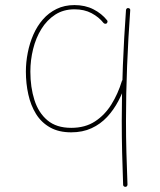

<svg xmlns="http://www.w3.org/2000/svg" viewBox="-20 -517 627 753"><path d="M398.4 -425.3Q400.9 -427.7 401.6 -431.4Q402.3 -435.1 399.9 -437.5Q378.9 -463.9 346.4 -480.5Q314 -497.1 272 -497.1Q232.9 -497.1 201.9 -481.9Q170.9 -466.8 148.2 -440.7Q125.5 -414.6 110.8 -381.1Q96.2 -347.7 88.9 -310.3Q81.5 -272.9 81.5 -236.3Q81.5 -189.5 91.1 -146.5Q100.6 -103.5 121.3 -70.1Q142.1 -36.6 176.3 -17.3Q210.4 2 259.3 2Q304.2 2 339.1 -14.2Q374 -30.3 399.9 -58.1Q425.8 -85.9 444.3 -121.1Q462.9 -156.2 474.6 -194.3Q475.6 -197.8 473.9 -200.9Q472.2 -204.1 468.8 -205.1Q465.3 -206.1 462.2 -204.3Q459 -202.6 458 -199.2Q442.9 -149.4 417 -107.7Q391.1 -65.9 352.5 -40.8Q314 -15.6 259.3 -15.6Q201.2 -15.6 166 -45.2Q130.9 -74.7 115 -124.8Q99.1 -174.8 99.1 -236.3Q99.1 -281.2 109.9 -324.7Q120.6 -368.2 142.3 -403.3Q164.1 -438.5 196.5 -459.5Q229 -480.5 272 -480.5Q310.5 -480.5 339.1 -465.3Q367.7 -450.2 386.2 -426.8Q388.7 -424.3 392.3 -423.8Q396 -423.3 398.4 -425.3ZM482.9 -485.4Q479.5 -485.8 477.1 -483.6Q474.6 -481.4 474.1 -477.5Q466.3 -368.7 461.9 -260Q457.5 -151.4 457.5 -42.5Q457.5 19.5 459 82.5Q460.4 145.5 462.9 208Q462.9 211.4 465.6 213.6Q468.3 215.8 471.7 215.8Q475.6 215.8 477.8 213.1Q480 210.4 480 207Q477.5 144.5 475.8 82Q474.1 19.5 474.1 -42.5Q474.1 -151.4 478.5 -259.5Q482.9 -367.7 490.7 -476.6Q491.2 -480.5 489 -482.7Q486.8 -484.9 482.9 -485.4Z"/></svg>

Font: Mikhak VF
Style: Regular
Weight: 100
Designer: Amin Abedi
Version: Version 3.001